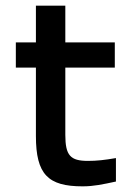

<svg xmlns="http://www.w3.org/2000/svg" viewBox="-20 -650 466 679"><path d="M291 -81C229 -81 211 -100 211 -173V-411H386V-500H211V-630H107V-500H36V-411H107V-169C107 -33 150 9 272 9C312 9 343 2 390 -8V-91C350 -84 322 -81 291 -81Z"/></svg>

Font: LT Wave Alt Medium
Style: Regular
Weight: 500
Designer: Daniel Lyons
Version: Version 2.5 (Glyphs App)